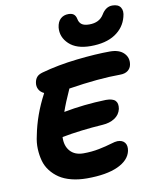

<svg xmlns="http://www.w3.org/2000/svg" viewBox="-103 -1054 916 1139"><g transform="rotate(-10 355.0 -485.0)"><path d="M485.8 -762.2Q400.4 -762.2 356 -804.2Q311.5 -846.2 316.9 -903.8Q321.3 -938 340.1 -955.1Q358.9 -972.2 387.2 -972.2Q408.7 -972.2 419.9 -962.9Q431.2 -953.6 435.1 -934.1Q439 -912.6 453.9 -901.4Q468.8 -890.1 500 -890.1Q560.1 -890.1 586.9 -933.1Q612.8 -977.1 652.8 -977.1Q688.5 -977.1 702.4 -955.6Q716.3 -934.1 706.1 -898.9Q689.9 -835.9 633.8 -799.1Q577.6 -762.2 485.8 -762.2ZM328.1 6.8Q276.9 6.8 234.4 -4.2Q191.9 -15.1 162.4 -34.9Q132.8 -54.7 111.6 -82.3Q90.3 -109.9 81.1 -143.3Q71.8 -176.8 70.1 -215.3Q68.4 -253.9 78.1 -294.9Q101.6 -416.5 163.1 -532.2Q163.1 -534.2 165 -536.1Q142.6 -546.4 133.1 -565.2Q123.5 -584 127.9 -606.9Q131.3 -625.5 141.8 -637.9Q152.3 -650.4 175.8 -657.2Q275.4 -685.1 390.9 -698Q506.3 -710.9 591.8 -710.9Q647 -710.9 675 -682.9Q703.1 -654.8 695.8 -613.8Q691.9 -591.8 674.6 -578.4Q657.2 -564.9 627.9 -564.9Q499 -564.9 316.9 -536.1Q281.2 -457.5 263.2 -404.8Q385.3 -428.2 518.1 -432.1Q559.1 -432.1 575 -415.8Q590.8 -399.4 585 -366.2Q576.7 -331.1 546.4 -311.8Q516.1 -292.5 474.1 -290Q339.8 -281.2 227.1 -259.8Q224.6 -207 252.7 -175Q280.8 -143.1 333 -143.1Q382.8 -143.1 427.2 -152.1Q471.7 -161.1 501 -170.2Q530.3 -179.2 543 -179.2Q573.2 -179.2 587.2 -161.1Q601.1 -143.1 595.2 -111.8Q583.5 -56.6 514.6 -24.9Q445.8 6.8 328.1 6.8Z"/></g></svg>

Font: Shantell Sans Normal
Style: Bold Italic
Weight: 700
Italic angle: -11.31°
Designer: Stephen Nixon, Anya Danilova, Shantell Martin
Foundry: Arrow Type
Version: Version 1.006;[559af2be0]